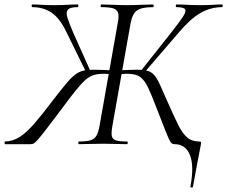

<svg xmlns="http://www.w3.org/2000/svg" viewBox="-45 -645 1016 859"><path d="M308.8 0Q305.2 0 305.2 -6Q305.2 -12 308.8 -12Q343 -12 360.7 -17.6Q378.4 -23.2 386.9 -38.8Q395.4 -54.4 400.4 -82.4L482.4 -545.4Q488.2 -574.4 482.8 -588.8Q477.4 -603.2 459.8 -608.1Q442.2 -613 409 -613Q405 -613 405 -619Q405 -625 409 -625Q431.6 -625 462.4 -623.5Q493.2 -622 521.8 -622Q554.8 -622 586.9 -623.5Q619 -625 638.8 -625Q642.8 -625 642.8 -619Q642.8 -613 638.8 -613Q588.6 -613 567.8 -598.2Q547 -583.4 539 -539.6L457.4 -79.4Q452.4 -50.6 455.2 -36.2Q458 -21.8 474 -16.9Q490 -12 523.2 -12Q526.4 -12 526.4 -6Q526.4 0 523.2 0Q500.4 0 473 -1Q445.6 -2 415.2 -2Q384.8 -2 357.2 -1Q329.6 0 308.8 0ZM-22.4 0Q-24.6 0 -24.5 -6Q-24.4 -12 -22.4 -12Q13.6 -13 43.7 -32.6Q73.8 -52.2 108.3 -91.8Q142.8 -131.4 188 -191.4Q224.8 -239.4 248.5 -267.9Q272.2 -296.4 290.1 -310.3Q308 -324.2 327.5 -328.6Q347 -333 375.6 -333Q406.4 -333 461.8 -330L459 -312Q448.2 -313 438.5 -314Q428.8 -315 420.8 -315Q394.2 -315 375.2 -309.4Q356.2 -303.8 338.1 -288.2Q320 -272.6 296.3 -243.4Q272.6 -214.2 237.4 -166.4Q190.4 -103.6 164.2 -69.7Q138 -35.8 124.9 -20.9Q111.8 -6 105.7 -3Q99.6 0 91.6 0ZM342.8 -317 251.8 -502.2Q222.2 -564.2 185.3 -588.6Q148.4 -613 100.4 -613Q96.4 -613 96.4 -619Q96.4 -625 100.2 -625Q119.2 -625 140 -623.5Q160.8 -622 194.4 -622Q231.4 -622 255.8 -623.5Q280.2 -625 301.8 -625Q305.8 -625 305.8 -619Q305.8 -613 301.8 -613Q269.8 -613 259.3 -602.4Q248.8 -591.8 256.5 -566.5Q264.2 -541.2 283.4 -497L360 -326ZM818.2 191.4Q817.2 194.6 811.6 194Q806 193.4 807 189.6Q824.2 97 804.7 48.5Q785.2 0 735.8 0Q728.8 0 723.6 -3.5Q718.4 -7 711.2 -22.2Q704 -37.4 690.2 -72.5Q676.4 -107.6 651.6 -171.4Q633.6 -218.4 620.5 -246.8Q607.4 -275.2 594.2 -289.7Q581 -304.2 564 -309.6Q547 -315 520.4 -315Q512.2 -315 502.2 -314Q492.2 -313 481.2 -312L482.8 -330Q540 -333 567.8 -333Q599 -333 617 -327.5Q635 -322 647.3 -306.5Q659.6 -291 672.5 -261.9Q685.4 -232.8 706.4 -185.6Q732.8 -126 751.5 -87.9Q770.2 -49.8 791.3 -31Q812.4 -12.2 844.8 -12Q852.8 -12 854 -9.2Q855.2 -6.4 853.2 4.4Q851.2 16.2 847.6 33.4Q844 50.6 837.4 86.4Q830.8 122.2 818.2 191.4ZM597.8 -317 583.8 -326 721 -499.4Q756 -544 772.4 -568.4Q788.8 -592.8 783.2 -602.9Q777.6 -613 745 -613Q741.4 -613 741.4 -619Q741.4 -625 745 -625Q769 -625 792.9 -623.5Q816.8 -622 852.8 -622Q888.2 -622 908.7 -623.5Q929.2 -625 947.8 -625Q951.6 -625 951.6 -619Q951.6 -613 947.8 -613Q897.6 -613 851.9 -586.9Q806.2 -560.8 754.2 -498.8Z"/></svg>

Font: Cormorant Infant Light
Style: Italic
Weight: 300
Italic angle: -10°
Designer: Christian Thalmann (Catharsis Fonts)
Foundry: Catharsis Fonts
Version: Version 4.001